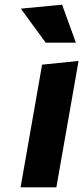

<svg xmlns="http://www.w3.org/2000/svg" viewBox="-20 -801 356 821"><path d="M221 0H68L160 -524.5L316 -540.5ZM304.5 -618.5H175.5L69 -764L245.5 -781Z"/></svg>

Font: B612
Style: Bold Italic
Weight: 700
Italic angle: -10°
Designer: Nicolas Chauveau, Thomas Paillot, Jonathan Favre-Lamarine, Jean-Luc Vinot
Foundry: AIRBUS
Version: Version 1.008